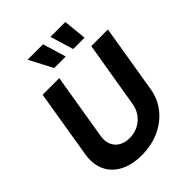

<svg xmlns="http://www.w3.org/2000/svg" viewBox="-265 -1102 1254 1254"><g transform="rotate(-45 362.5 -474.5)"><path d="M571.2 -727.5H724.7L646.8 -255.5Q633.7 -175.8 585.8 -116Q538 -56.2 464.6 -23Q391.1 10.1 300.7 10.4Q210.3 10.1 148 -23Q85.7 -56.2 58.3 -116Q30.8 -175.8 43.8 -255.5L121.8 -727.5H275.3L199.5 -268.2Q192.8 -226.7 205.7 -194.5Q218.7 -162.3 249 -143.8Q279.3 -125.2 323.7 -125Q368.7 -125.2 404.6 -143.8Q440.5 -162.3 464.1 -194.5Q487.7 -226.7 494.4 -268.2ZM298.5 -797.3 214.2 -958.8H356.7L405.2 -797.3ZM474.1 -797.3 425.1 -958.8H562.6L579 -797.3Z"/></g></svg>

Font: Inter Tight
Style: Italic
Weight: 400
Italic angle: -9.39999°
Designer: Rasmus Andersson
Foundry: rsms
Version: Version 3.002